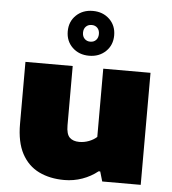

<svg xmlns="http://www.w3.org/2000/svg" viewBox="-57 -879 839 939"><g transform="rotate(5 363.0 -409.0)"><path d="M293 9Q222.5 9 168.5 -17.2Q114.5 -43.5 84.2 -99.8Q54 -156 54 -246V-550H286V-259Q286 -215.5 302.8 -199.2Q319.5 -183 350 -183Q375 -183 398 -192Q421 -201 436 -215V-550H668V0H479L465 -48H457Q423.5 -21 381.2 -6Q339 9 293 9ZM361 -607Q311.5 -607 279.2 -638Q247 -669 247 -717Q247 -765 279.2 -796Q311.5 -827 361 -827Q410.5 -827 442.8 -796Q475 -765 475 -717Q475 -669 442.8 -638Q410.5 -607 361 -607ZM361 -676Q378.5 -676 389.2 -687.2Q400 -698.5 400 -717Q400 -736 389.2 -747Q378.5 -758 361 -758Q344 -758 333 -747Q322 -736 322 -717Q322 -698.5 333 -687.2Q344 -676 361 -676Z"/></g></svg>

Font: Encode Sans Expanded Expanded Black
Style: Regular
Weight: 900
Width: 7
Designer: Multiple Designers
Foundry: Impallari Type
Version: Version 3.000; ttfautohint (v1.8.3) -l 8 -r 50 -G 200 -x 14 